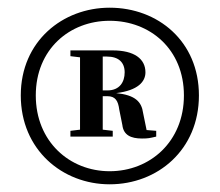

<svg xmlns="http://www.w3.org/2000/svg" viewBox="-20 -829 571 499"><path d="M73 -581C73 -701 161 -775 265 -775C370 -775 458 -701 458 -581C458 -461 370 -384 265 -384C161 -384 73 -461 73 -581ZM34 -581C34 -440 142 -350 265 -350C390 -350 497 -440 497 -581C497 -722 390 -809 265 -809C143 -809 34 -722 34 -581ZM188 -474H273V-489L247 -492V-579H259C280 -579 287 -567 290 -544L298 -504C301 -478 320 -469 349 -469C365 -469 369 -470 386 -474V-489L361 -491L352 -535C348 -565 331 -582 282 -587C339 -594 358 -617 358 -641C358 -676 329 -698 273 -698H163V-683L188 -680V-492L163 -489V-474ZM247 -682H258C288 -682 304 -667 304 -641C304 -616 291 -594 259 -594H247Z"/></svg>

Font: Noto Serif SC Black
Style: Regular
Weight: 900
Designer: Ryoko NISHIZUKA 西塚涼子 (kana & ideographs); Frank Grießhammer (Latin, Greek & Cyrillic); Wenlong ZHANG 张文龙 (bopomofo); San
Foundry: Adobe
Version: Version 2.001;hotconv 1.1.0;makeotfexe 2.6.0